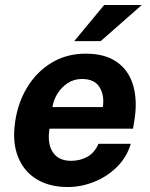

<svg xmlns="http://www.w3.org/2000/svg" viewBox="-20 -743 603 773"><path d="M253 10Q178 10 126.2 -22.2Q74.5 -54.5 51.8 -113.5Q29 -172.5 41 -252.5Q52 -330 90 -392.2Q128 -454.5 188.2 -490.8Q248.5 -527 325.5 -527Q402.5 -527 450 -493.8Q497.5 -460.5 515.5 -401.2Q533.5 -342 522 -264.5L515.5 -225H179.5Q169.5 -165.5 192.5 -130.5Q215.5 -95.5 266 -95.5Q302 -95.5 331.2 -111.5Q360.5 -127.5 376.5 -164H506.5Q490 -109 450 -70Q410 -31 358 -10.5Q306 10 253 10ZM191 -312H394Q401 -359 380.8 -392Q360.5 -425 310 -425Q278 -425 252.8 -408.5Q227.5 -392 211.5 -366.2Q195.5 -340.5 191 -312ZM399.5 -723H551L385.5 -577.5H279Z"/></svg>

Font: Public Sans
Style: Bold Italic
Weight: 700
Italic angle: -8°
Designer: The Public Sans project authors (U.S. Web Design System). Libre Franklin designed by Pablo Impallari and Rodrigo Fuenzal
Version: Version 1.008; ttfautohint (v1.8.1) -l 8 -r 50 -G 200 -x 14 